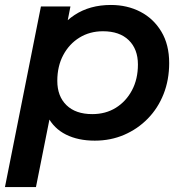

<svg xmlns="http://www.w3.org/2000/svg" viewBox="-28 -560 742 774"><path d="M354 7Q287 7 238 -17.5Q189 -42 164 -90.5Q139 -139 141 -211Q143 -311 177 -385Q211 -459 272.5 -499.5Q334 -540 419 -540Q485 -540 538 -512.5Q591 -485 622.5 -432.5Q654 -380 654 -306Q654 -238 631.5 -181Q609 -124 568 -82Q527 -40 472.5 -16.5Q418 7 354 7ZM-8 194 137 -534H256L232 -412L199 -270L181 -127L117 194ZM344 -100Q398 -100 439 -125.5Q480 -151 504 -196Q528 -241 528 -300Q528 -362 491 -398Q454 -434 387 -434Q334 -434 292.5 -408.5Q251 -383 227 -338Q203 -293 203 -234Q203 -172 240 -136Q277 -100 344 -100Z"/></svg>

Font: MOST Montserrat SemiBold
Style: Italic
Weight: 600
Italic angle: -11.3°
Designer: Julieta Ulanovsky
Foundry: Julieta Ulanovsky
Version: Version 8.000;March 11, 2024;FontCreator 15.0.0.2926 64-bit